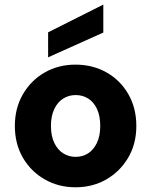

<svg xmlns="http://www.w3.org/2000/svg" viewBox="-20 -782 641 814"><path d="M300 12Q228 12 169.5 -21.5Q111 -55 77 -113.5Q43 -172 43 -248Q43 -324 77.5 -383Q112 -442 170 -475Q228 -508 300 -508Q373 -508 431.5 -475Q490 -442 524 -383Q558 -324 558 -248Q558 -172 523.5 -113.5Q489 -55 431 -21.5Q373 12 300 12ZM300 -117Q330 -117 353 -131.5Q376 -146 390.5 -175.5Q405 -205 405 -248Q405 -291 391 -320.5Q377 -350 353.5 -364.5Q330 -379 301 -379Q272 -379 248.5 -364.5Q225 -350 210.5 -320.5Q196 -291 196 -248Q196 -205 210.5 -175.5Q225 -146 248.5 -131.5Q272 -117 300 -117ZM184 -539V-645L417 -762H418V-644Z"/></svg>

Font: DM Sans 28pt Black
Style: Regular
Weight: 900
Version: Version 4.004;gftools[0.9.30]